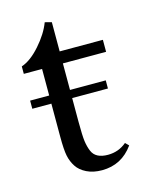

<svg xmlns="http://www.w3.org/2000/svg" viewBox="-91 -606 531 679"><g transform="rotate(-15 175.0 -267.0)"><path d="M199.2 11.7Q167 11.7 143.3 0Q119.6 -11.7 107.9 -29.8Q95.7 -48.3 91.1 -70.6Q86.4 -92.8 86.4 -141.6V-262.2H16.6V-292H86.4V-389.2H19.5V-416.5Q53.2 -427.7 88.4 -467.5Q123.5 -507.3 138.2 -546.4L162.6 -540V-433.1H320.8V-389.2H162.6V-292H293.5V-262.2H162.6V-175.3Q162.6 -124.5 165.5 -103.5Q168.5 -82.5 175.3 -66.4Q188 -35.6 233.4 -35.6Q272.5 -35.6 301.8 -60.5L314 -48.3Q271 11.7 199.2 11.7Z"/></g></svg>

Font: Elstob
Style: Regular
Weight: 400
Designer: Peter S. Baker
Version: Version 1.015